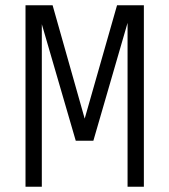

<svg xmlns="http://www.w3.org/2000/svg" viewBox="-20 -710 644 730"><path d="M77 0V-690H180L302 -259L425 -690H527V0H465V-623L335 -175H268L139 -618V0Z"/></svg>

Font: Radio Canada Condensed Light
Style: Regular
Weight: 300
Width: 3
Designer: Charles Daoud, Etienne Aubert Bonn, Alexandre Saumier Demers, Jacques Le Bailly
Foundry: Radio-Canada
Version: Version 2.104; ttfautohint (v1.8.4.7-5d5b);gftools[0.9.28.de